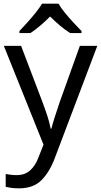

<svg xmlns="http://www.w3.org/2000/svg" viewBox="-20 -786 550 1046"><path d="M1 -536H95L211 -231Q226 -191 238 -154.5Q250 -118 256 -85H260Q266 -110 279 -150.5Q292 -191 306 -232L415 -536H510L279 74Q251 150 206.5 195Q162 240 84 240Q60 240 42 237.5Q24 235 11 232V162Q22 164 37.5 166Q53 168 70 168Q116 168 144.5 142Q173 116 189 73L217 2ZM299 -766Q311 -744 333.5 -716.5Q356 -689 380.5 -662.5Q405 -636 424 -617V-606H362Q336 -622 308 -645.5Q280 -669 253 -696Q226 -669 199 -646Q172 -623 146 -606H86V-617Q105 -637 128.5 -663Q152 -689 174 -716.5Q196 -744 209 -766Z"/></svg>

Font: Noto Sans Vai
Style: Regular
Weight: 400
Designer: Monotype Design Team
Foundry: Monotype Imaging Inc.
Version: Version 2.001; ttfautohint (v1.8.4.7-5d5b)